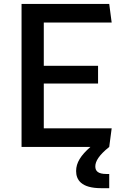

<svg xmlns="http://www.w3.org/2000/svg" viewBox="-20 -750 660 980"><path d="M90 0H441.5C392.5 43 368.5 80 368.5 123C368.5 167 393.5 210.5 496.5 210.5H537.5V138H523C480.5 138 466.5 123 466.5 99.5C466.5 73.5 484.5 42.5 537.5 0L550 -95H203.5V-323.5H480.5V-414H203.5V-635H550L537.5 -730H90Z"/></svg>

Font: Monaspace Argon Medium
Style: Regular
Weight: 500
Designer: Riley Cran & the Lettermatic Team
Foundry: Lettermatic
Version: Version 1.000 (Monaspace Argon)